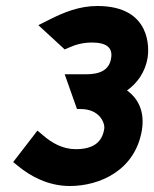

<svg xmlns="http://www.w3.org/2000/svg" viewBox="-20 -610 515 641"><path d="M24 -69 40 -56C82 -21 142 11 213 11C313 11 432 -41 454 -177C463 -236 443 -280 404 -308C438 -332 465 -369 473 -418C477 -444 488 -590 305 -590C245 -590 193 -569 144 -544L108 -526L196 -445L210 -451C232 -461 257 -468 287 -468C335 -468 357 -451 351 -416C345 -375 312 -362 267 -362H196L237 -246H249C313 -246 331 -199 328 -180C321 -134 290 -112 233 -112C189 -112 153 -133 124 -158L105 -174Z"/></svg>

Font: Charger Sport
Style: UltNrwObl
Weight: 1000
Designer: Jasper
Foundry: Cannot Into Space Fonts
Version: Version 1.1